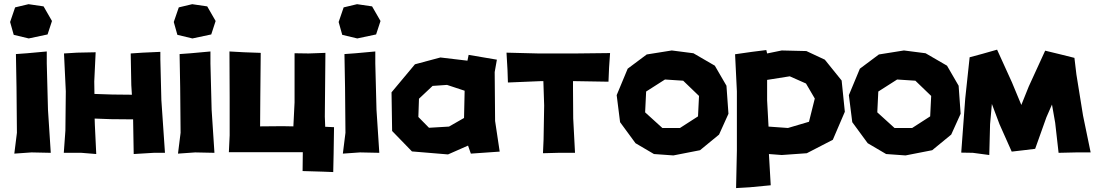

<svg xmlns="http://www.w3.org/2000/svg" viewBox="-20 -745 5337 936"><path d="M57.6 -481.4 60.5 -318.4 62.5 -97.7 49.8 3.9 133.8 -2 227.5 0 213.9 -210 208 -435.5V-494.1L112.3 -485.4ZM119.1 -724.6 53.7 -709 29.3 -637.7 46.9 -575.2 120.1 -557.6 211.9 -577.1 233.4 -642.6 192.4 -713.9Z M292 -484.4 300.8 -299.8 298.8 -108.4 291 0H377L449.2 5.9L442.4 -136.7L441.4 -167L519.5 -164.1L628.9 -163.1L631.8 5.9L729.5 0H784.2L766.6 -257.8L761.7 -456.1V-492.2L675.8 -488.3L617.2 -484.4L620.1 -330.1L623 -283.2L527.3 -284.2L440.4 -287.1L439.5 -347.7L446.3 -490.2L355.5 -488.3Z M855.5 -481.4 858.4 -318.4 860.4 -97.7 847.7 3.9 931.6 -2 1025.4 0 1011.7 -210 1005.9 -435.5V-494.1L910.2 -485.4ZM917 -724.6 851.6 -709 827.1 -637.7 844.7 -575.2 918 -557.6 1009.8 -577.1 1031.2 -642.6 990.2 -713.9Z M1098.6 -494.1 1099.6 -268.6V-85L1095.7 -2.9H1318.4H1456.1V5.9L1455.1 88.9L1553.7 91.8L1604.5 93.8L1606.4 4.9L1608.4 -125L1565.4 -127L1563.5 -176.8L1566.4 -487.3L1484.4 -484.4L1416 -485.4V-382.8V-246.1L1410.2 -128.9L1357.4 -129.9L1248 -128.9L1249 -273.4L1251 -487.3L1169.9 -490.2Z M1659.2 -481.4 1662.1 -318.4 1664.1 -97.7 1651.4 3.9 1735.4 -2 1829.1 0 1815.4 -210 1809.6 -435.5V-494.1L1713.9 -485.4ZM1720.7 -724.6 1655.3 -709 1630.9 -637.7 1648.4 -575.2 1721.7 -557.6 1813.5 -577.1 1835 -642.6 1793.9 -713.9Z M2258.8 -449.2 2127 -464.8 2002.9 -431.6 1888.7 -294.9 1891.6 -106.4 1988.3 -6.8 2164.1 7.8 2261.7 -35.2 2275.4 3.9 2416 -5.9 2393.6 -155.3 2391.6 -393.6 2402.3 -454.1 2264.6 -477.5ZM2088.9 -326.2 2159.2 -331.1 2245.1 -302.7 2242.2 -169.9 2168.9 -127.9 2071.3 -122.1 2019.5 -174.8 2022.5 -263.7Z M2449.2 -488.3 2454.1 -403.3 2456.1 -342.8 2619.1 -349.6H2628.9L2632.8 -230.5L2629.9 -64.5L2627 2L2701.2 0H2783.2L2774.4 -168L2773.4 -310.5V-349.6L2946.3 -346.7L2949.2 -415L2954.1 -486.3L2789.1 -484.4H2603.5Z M3310.5 -351.6 3387.7 -277.3 3382.8 -177.7 3294.9 -121.1H3209L3125 -197.3L3129.9 -298.8L3221.7 -357.4ZM3254.9 -499 3132.8 -479.5 3040 -410.2 2986.3 -281.2 3002.9 -149.4 3078.1 -46.9 3168 5.9 3262.7 12.7 3392.6 -12.7 3485.4 -88.9 3531.2 -190.4 3521.5 -327.1 3464.8 -424.8 3360.4 -485.4Z M3719.7 -255.9V-355.5L3830.1 -373L3909.2 -337.9L3952.1 -264.6L3923.8 -151.4L3821.3 -121.1L3726.6 -127.9ZM3563.5 -480.5 3572.3 -299.8V-10.7L3568.4 171.9L3634.8 168L3737.3 158.2L3728.5 5.9L3791 10.7L3913.1 2L4040 -63.5L4098.6 -200.2L4083 -352.5L4001 -454.1L3911.1 -496.1L3791 -499L3719.7 -484.4L3715.8 -501L3645.5 -492.2Z M4442.4 -351.6 4519.5 -277.3 4514.6 -177.7 4426.8 -121.1H4340.8L4256.8 -197.3L4261.7 -298.8L4353.5 -357.4ZM4386.7 -499 4264.6 -479.5 4171.9 -410.2 4118.2 -281.2 4134.8 -149.4 4210 -46.9 4299.8 5.9 4394.5 12.7 4524.4 -12.7 4617.2 -88.9 4663.1 -190.4 4653.3 -327.1 4596.7 -424.8 4492.2 -485.4Z M4707 -465.8 4685.5 -264.6 4666 -1 4722.7 0 4802.7 10.7 4806.6 -138.7 4815.4 -238.3 4852.5 -139.6 4912.1 -5.9 4970.7 -12.7 5026.4 -19.5 5081.1 -172.9 5108.4 -235.4 5124 -146.5 5140.6 0 5227.5 -2H5296.9L5259.8 -181.6L5227.5 -381.8L5217.8 -462.9L5151.4 -479.5L5075.2 -498L4995.1 -323.2L4959 -233.4L4913.1 -343.8L4840.8 -502.9L4768.6 -482.4Z"/></svg>

Font: MaokenAssortedSans-Lite
Style: Lite
Weight: 400
Version: Version 1.400